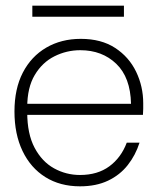

<svg xmlns="http://www.w3.org/2000/svg" viewBox="-20 -645 550 677"><path d="M262 12Q192 12 140 -20.5Q88 -53 59.5 -112.5Q31 -172 31 -252Q31 -332 60.5 -389Q90 -446 143 -477Q196 -508 265 -508Q337 -508 386 -476Q435 -444 460 -392Q485 -340 485 -281Q485 -271 485 -261.5Q485 -252 484 -240H63V-279H442Q440 -372 390 -420Q340 -468 263 -468Q215 -468 172 -446.5Q129 -425 102.5 -380.5Q76 -336 76 -267V-249Q76 -173 102 -124Q128 -75 170.5 -51.5Q213 -28 262 -28Q324 -28 365.5 -58.5Q407 -89 427 -142H472Q458 -98 430.5 -63Q403 -28 361 -8Q319 12 262 12ZM94 -586V-625H417V-586Z"/></svg>

Font: DM Sans 36pt ExtraLight
Style: Regular
Weight: 250
Designer: Colophon Foundry, Jonny Pinhorn
Foundry: Colophon Foundry
Version: Version 4.004;gftools[0.9.30]